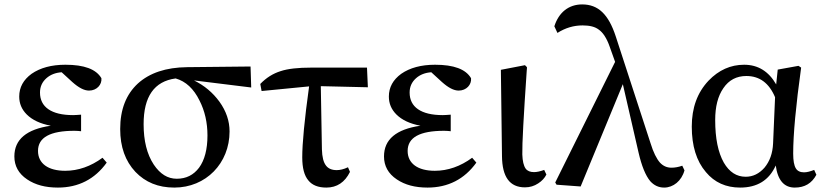

<svg xmlns="http://www.w3.org/2000/svg" viewBox="-20 -834 3733 869"><path d="M242 15C335 15 409 -23 463 -98L444 -120C391 -81 334 -61 275 -61C198 -61 152 -94 152 -151C152 -212 207 -242 317 -242C329 -242 339 -241 347 -240V-315C332 -314 320 -313 311 -313C212 -313 161 -350 161 -415C161 -442 171 -463 190 -480C208 -496 231 -505 259 -507L307 -463C336 -437 361 -424 383 -424C418 -424 442 -451 439 -480C415 -521 361 -541 276 -541C213 -541 162 -527 123 -500C86 -473 67 -439 67 -397C67 -366 78 -339 101 -316C126 -291 162 -274 210 -265C100 -249 45 -203 45 -126C45 -83 64 -48 103 -22C140 3 186 15 242 15Z M769 15C912 15 1019 -95 1019 -239C1019 -286 1004 -331 973 -374C943 -415 905 -447 858 -470L1117 -438L1114 -533L827 -530C731 -529 657 -504 604 -456C551 -407 524 -339 524 -250C524 -169 547 -105 593 -56C638 -9 696 15 769 15ZM780 -25C739 -25 705 -46 676 -89C645 -136 630 -197 630 -272C630 -397 678 -466 775 -479C821 -466 857 -432 883 -379C907 -332 919 -279 919 -221C919 -158 906 -109 881 -75C856 -42 823 -25 780 -25Z M1457 15C1505 15 1541 -9 1564 -56L1555 -77C1536 -68 1519 -64 1504 -64C1482 -64 1466 -71 1456 -84C1444 -99 1438 -123 1437 -158L1432 -444L1645 -439L1641 -528H1389C1329 -528 1283 -523 1250 -512C1215 -501 1185 -482 1158 -454L1164 -422L1379 -443C1358 -292 1348 -185 1348 -122C1348 -74 1357 -39 1376 -17C1393 4 1420 15 1457 15Z M1915 15C2008 15 2082 -23 2136 -98L2117 -120C2064 -81 2007 -61 1948 -61C1871 -61 1825 -94 1825 -151C1825 -212 1880 -242 1990 -242C2002 -242 2012 -241 2020 -240V-315C2005 -314 1993 -313 1984 -313C1885 -313 1834 -350 1834 -415C1834 -442 1844 -463 1863 -480C1881 -496 1904 -505 1932 -507L1980 -463C2009 -437 2034 -424 2056 -424C2091 -424 2115 -451 2112 -480C2088 -521 2034 -541 1949 -541C1886 -541 1835 -527 1796 -500C1759 -473 1740 -439 1740 -397C1740 -366 1751 -339 1774 -316C1799 -291 1835 -274 1883 -265C1773 -249 1718 -203 1718 -126C1718 -83 1737 -48 1776 -22C1813 3 1859 15 1915 15Z M2356 14C2378 14 2398 8 2416 -4C2433 -15 2445 -28 2453 -44L2443 -65C2424 -58 2409 -55 2397 -55C2380 -55 2367 -60 2359 -71C2350 -84 2345 -105 2344 -135C2343 -183 2350 -309 2364 -514C2365 -521 2365 -527 2365 -530L2356 -539L2247 -518L2252 -127C2253 -33 2287 14 2356 14Z M2986 15C3027 15 3065 -15 3078 -63L3068 -84C3051 -78 3035 -75 3019 -75C2998 -75 2981 -83 2967 -98C2952 -115 2937 -144 2924 -187L2767 -669C2734 -770 2687 -814 2615 -814C2554 -814 2509 -778 2489 -715L2503 -685C2539 -708 2577 -719 2617 -719C2649 -719 2673 -713 2690 -700C2709 -687 2726 -661 2739 -624L2764 -554L2493 -8L2499 2L2608 10L2799 -453L2870 -144C2884 -83 2902 -39 2923 -14C2940 5 2961 15 2986 15Z M3330 15C3407 15 3461 -18 3491 -85C3500 -18 3529 15 3577 15C3622 15 3654 -4 3675 -43L3665 -65C3647 -58 3632 -54 3619 -54C3602 -54 3589 -60 3582 -72C3574 -85 3570 -107 3570 -139C3570 -225 3582 -355 3606 -528L3594 -536L3500 -519L3493 -452C3459 -511 3411 -541 3348 -541C3287 -541 3233 -517 3187 -469C3136 -415 3111 -346 3111 -261C3111 -174 3132 -105 3175 -55C3214 -8 3266 15 3330 15ZM3355 -34C3314 -34 3281 -55 3256 -98C3230 -144 3217 -208 3217 -291C3217 -351 3229 -399 3254 -435C3279 -472 3314 -490 3358 -490C3418 -490 3461 -458 3488 -394L3479 -185C3477 -140 3464 -104 3440 -75C3416 -48 3388 -34 3355 -34Z"/></svg>

Font: AllPunType SemiBold
Style: Regular
Weight: 600
Version: 1.0